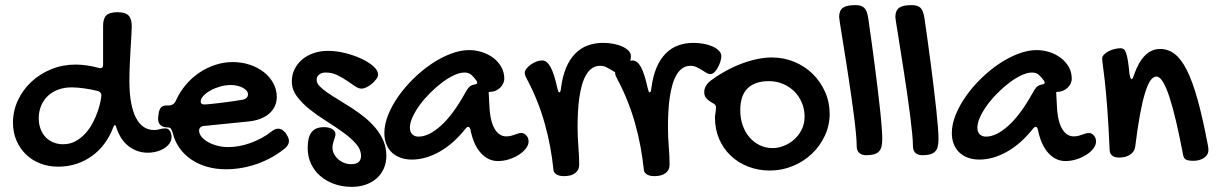

<svg xmlns="http://www.w3.org/2000/svg" viewBox="-20 -623 4763 752"><path d="M367.2 -356.9Q369.1 -356 373 -356Q383.8 -356 383.8 -370.1V-522Q383.8 -550.8 396.7 -563Q409.7 -575.2 439.9 -575.2Q470.7 -575.2 483.4 -562.5Q496.1 -549.8 496.1 -519Q496.1 -507.3 494.6 -484.6Q493.2 -461.9 491.5 -433.1Q489.7 -404.3 488.3 -371.3Q486.8 -338.4 486.8 -306.2Q486.8 -256.3 493.7 -220.2Q500.5 -184.1 513.2 -160.4Q525.9 -136.7 543.5 -125.2Q561 -113.8 583 -113.8Q595.2 -113.8 605.2 -116.9Q615.2 -120.1 628.9 -120.1Q638.7 -120.1 645.3 -110.1Q651.9 -100.1 651.9 -85.9Q651.9 -73.2 644.3 -62Q636.7 -50.8 623.8 -42.5Q610.8 -34.2 593.8 -29.5Q576.7 -24.9 558.1 -24.9Q518.1 -24.9 484.9 -49.6Q451.7 -74.2 435.1 -125Q433.6 -132.8 430.2 -132.8Q426.3 -132.8 423.8 -125Q410.6 -89.4 389.4 -60.8Q368.2 -32.2 340.1 -12Q312 8.3 278.6 19Q245.1 29.8 208 29.8Q168.9 29.8 136.5 16.8Q104 3.9 80.6 -19.3Q57.1 -42.5 43.9 -74Q30.8 -105.5 30.8 -142.1Q30.8 -189 50.3 -230.5Q69.8 -272 103.3 -303Q136.7 -334 181.2 -352.1Q225.6 -370.1 275.9 -370.1Q296.4 -370.1 319.3 -366.9Q342.3 -363.8 367.2 -356.9ZM227.1 -58.1Q254.9 -58.1 276.6 -70.3Q298.3 -82.5 315.2 -101.3Q332 -120.1 343.8 -142.8Q355.5 -165.5 362.8 -187Q370.1 -208.5 373.5 -225.6Q377 -242.7 377 -250Q377 -255.4 374 -259.5Q371.1 -263.7 365.2 -266.1Q352.1 -269.5 337.9 -272.2Q323.7 -274.9 310.1 -276.9Q296.4 -278.8 283.9 -279.8Q271.5 -280.8 261.2 -280.8Q231.9 -280.8 208 -272Q184.1 -263.2 167.2 -247.1Q150.4 -231 141.1 -208.7Q131.8 -186.5 131.8 -160.2Q131.8 -136.7 138.9 -117.9Q146 -99.1 158.4 -85.9Q170.9 -72.8 188.5 -65.4Q206.1 -58.1 227.1 -58.1Z M1042 -106.9Q1056.2 -119.1 1069.8 -119.1Q1077.6 -119.1 1084 -115.2Q1090.3 -111.3 1098.1 -103Q1105.5 -91.8 1108.6 -84.7Q1111.8 -77.6 1111.8 -70.8Q1111.8 -56.2 1097.2 -43Q1073.7 -23.4 1046.4 -8.1Q1019 7.3 989.3 18.1Q959.5 28.8 927.7 34.4Q896 40 864.7 40Q825.2 40 790.5 30Q755.9 20 728.8 1.5Q701.7 -17.1 683.1 -43.2Q664.6 -69.3 656.7 -102.1Q652.3 -115.7 648.7 -119.9Q645 -124 636.7 -124Q618.7 -124 608.9 -132.8Q599.1 -141.6 599.1 -158.2Q599.1 -165 600.1 -167L601.1 -176.8Q603.5 -194.3 610.6 -202.1Q617.7 -210 632.8 -210H640.1Q660.6 -210 668.9 -229Q684.1 -262.7 707.5 -290.5Q731 -318.4 760.3 -338.1Q789.6 -357.9 823 -368.9Q856.4 -379.9 891.1 -379.9Q927.2 -379.9 958.7 -369.4Q990.2 -358.9 1013.7 -340.3Q1037.1 -321.8 1050.5 -296.9Q1064 -272 1064 -243.2Q1064 -223.1 1056.2 -206.5Q1048.3 -189.9 1033.7 -177.5Q1019 -165 998.3 -157.2Q977.5 -149.4 951.2 -147L781.7 -129.9Q772 -129.9 765.9 -125Q759.8 -120.1 759.8 -111.8Q759.8 -99.1 769.3 -87.4Q778.8 -75.7 794.7 -66.7Q810.5 -57.6 831.3 -52.2Q852.1 -46.9 874 -46.9Q895 -46.9 917.2 -51Q939.5 -55.2 961.2 -63Q982.9 -70.8 1003.4 -81.8Q1023.9 -92.8 1042 -106.9ZM933.1 -232.9Q940.4 -234.4 945.8 -240Q951.2 -245.6 951.2 -253.9Q951.2 -261.2 945.8 -267.6Q940.4 -273.9 931.2 -279.1Q921.9 -284.2 909.7 -287.1Q897.5 -290 883.8 -290Q863.8 -290 842.8 -284.2Q821.8 -278.3 804.7 -268.8Q787.6 -259.3 776.9 -247.8Q766.1 -236.3 766.1 -225.1Q766.1 -213.9 779.8 -213.9Q788.1 -213.9 806.6 -215.8Q825.2 -217.8 847.7 -220.5Q870.1 -223.1 893.1 -226.6Q916 -230 933.1 -232.9Z M1264.2 -423.8Q1296.9 -423.8 1331.5 -415.3Q1366.2 -406.7 1395 -393.3Q1423.8 -379.9 1442.4 -363.3Q1460.9 -346.7 1460.9 -331.1Q1460.9 -323.2 1454.1 -313.7Q1447.3 -304.2 1437.5 -295.7Q1427.7 -287.1 1416.3 -281.5Q1404.8 -275.9 1396 -275.9Q1384.3 -275.9 1369.9 -285.6Q1355.5 -295.4 1338.1 -307.4Q1320.8 -319.3 1300.3 -329.1Q1279.8 -338.9 1255.9 -338.9Q1240.2 -338.9 1230.2 -331.3Q1220.2 -323.7 1220.2 -310.1Q1220.2 -297.9 1231.9 -285.4Q1243.7 -272.9 1262.9 -259.8Q1282.2 -246.6 1306.6 -231.9Q1331.1 -217.3 1356.7 -200.7Q1382.3 -184.1 1406.7 -164.6Q1431.2 -145 1450.4 -122.1Q1469.7 -99.1 1481.4 -72Q1493.2 -44.9 1493.2 -13.2Q1493.2 14.2 1483.4 36.6Q1473.6 59.1 1455.6 75.2Q1437.5 91.3 1412.6 100.1Q1387.7 108.9 1357.9 108.9Q1320.3 108.9 1288.6 97.4Q1256.8 85.9 1233.9 65.9Q1210.9 45.9 1198 18.1Q1185.1 -9.8 1185.1 -43Q1185.1 -85.9 1200.4 -105.5Q1215.8 -125 1249 -125Q1269.5 -125 1281.7 -117.2Q1293.9 -109.4 1293.9 -98.1Q1293.9 -92.3 1292 -86.2Q1290 -80.1 1287.8 -73.5Q1285.6 -66.9 1283.9 -59.6Q1282.2 -52.2 1282.2 -44.9Q1282.2 -32.2 1288.1 -20.5Q1293.9 -8.8 1304 0.2Q1314 9.3 1327.1 14.6Q1340.3 20 1355 20Q1394 20 1394 -12.2Q1394 -37.6 1374 -60.3Q1354 -83 1323.7 -104.7Q1293.5 -126.5 1258.5 -148.4Q1223.6 -170.4 1193.4 -194.3Q1163.1 -218.3 1143.1 -245.4Q1123 -272.5 1123 -304.2Q1123 -330.6 1134 -352.5Q1145 -374.5 1164.1 -390.4Q1183.1 -406.2 1208.7 -415Q1234.4 -423.8 1264.2 -423.8Z M1817.4 -426.8Q1844.2 -426.8 1869.1 -418.5Q1894 -410.2 1913.1 -395.5Q1932.1 -380.9 1943.6 -360.4Q1955.1 -339.8 1955.1 -314.9Q1955.1 -304.7 1950.4 -295.2Q1945.8 -285.6 1938 -278.6Q1930.2 -271.5 1920.2 -267.3Q1910.2 -263.2 1899.4 -263.2Q1898.4 -263.2 1897.7 -262.9Q1897 -262.7 1896 -262.7Q1895 -262.2 1894 -262.2L1896 -223.1Q1897.9 -153.3 1915.8 -121.1Q1933.6 -88.9 1962.4 -88.9Q1972.7 -88.9 1980.7 -90.8Q1988.8 -92.8 1995.8 -95.5Q2002.9 -98.1 2009.3 -100.1Q2015.6 -102.1 2022 -102.1Q2033.2 -102.1 2041.7 -92.3Q2050.3 -82.5 2050.3 -68.8Q2050.3 -55.2 2039.8 -41.5Q2029.3 -27.8 2012.2 -16.8Q1995.1 -5.9 1973.6 1Q1952.1 7.8 1930.2 7.8Q1892.1 7.8 1863.3 -23.7Q1834.5 -55.2 1822.3 -116.2Q1819.3 -126 1814.5 -126Q1808.6 -126 1804.2 -120.1Q1755.9 -59.1 1701.2 -28.6Q1646.5 2 1593.3 2Q1568.4 2 1548.3 -5.4Q1528.3 -12.7 1514.4 -26.1Q1500.5 -39.6 1492.9 -58.8Q1485.4 -78.1 1485.4 -102.1Q1485.4 -135.7 1500.2 -172.9Q1515.1 -210 1540.5 -246.1Q1565.9 -282.2 1599.4 -314.9Q1632.8 -347.7 1669.7 -372.6Q1706.5 -397.5 1744.6 -412.1Q1782.7 -426.8 1817.4 -426.8ZM1801.3 -257.8Q1810.1 -274.4 1817.4 -282Q1824.7 -289.6 1838.4 -292Q1849.1 -293.5 1849.1 -298.8Q1849.1 -302.7 1846.2 -307.1Q1836.9 -319.8 1826.7 -329.3Q1816.4 -338.9 1799.3 -338.9Q1780.8 -338.9 1757.8 -328.1Q1734.9 -317.4 1711.2 -299.6Q1687.5 -281.7 1664.8 -259Q1642.1 -236.3 1624.5 -212.4Q1606.9 -188.5 1596.2 -165Q1585.4 -141.6 1585.4 -123Q1585.4 -106.4 1594.5 -97.2Q1603.5 -87.9 1619.1 -87.9Q1659.2 -87.9 1706.5 -130.4Q1753.9 -172.9 1801.3 -257.8Z M2330.6 -365.2Q2312.5 -365.2 2298.8 -355.7Q2285.2 -346.2 2275.4 -329.3Q2265.6 -312.5 2259.3 -289.8Q2252.9 -267.1 2249 -240.2Q2245.1 -213.4 2243.7 -184.1Q2242.2 -154.8 2242.2 -125Q2242.2 -85.9 2245.4 -48.1Q2248.5 -10.3 2248.5 22Q2248.5 43 2232.9 54.9Q2217.3 66.9 2188.5 66.9Q2183.1 66.9 2176.3 65.9Q2169.4 64.9 2163.3 62Q2157.2 59.1 2152.6 54Q2147.9 48.8 2147.5 40Q2143.1 -2.9 2134.8 -47.9Q2126.5 -92.8 2114 -137.5Q2101.6 -182.1 2084.2 -226.1Q2066.9 -270 2044.4 -312Q2040.5 -319.3 2037.8 -325.7Q2035.2 -332 2035.2 -337.9Q2035.2 -345.2 2041.7 -353.8Q2048.3 -362.3 2058.3 -369.6Q2068.4 -377 2080.3 -381.6Q2092.3 -386.2 2103.5 -386.2Q2122.1 -386.2 2136.2 -360.6Q2150.4 -335 2162.6 -278.8Q2165 -269 2166.5 -265.1Q2168 -261.2 2170.4 -261.2Q2175.8 -261.2 2177.2 -277.8Q2183.1 -324.2 2197.3 -357.7Q2211.4 -391.1 2232.7 -412.8Q2253.9 -434.6 2281.5 -444.8Q2309.1 -455.1 2342.3 -455.1Q2361.3 -455.1 2380.9 -451.7Q2400.4 -448.2 2416 -441.4Q2431.6 -434.6 2441.4 -424.8Q2451.2 -415 2451.2 -402.8Q2451.2 -394 2447.5 -382.1Q2443.8 -370.1 2438 -359.1Q2432.1 -348.1 2424.6 -340.6Q2417 -333 2409.2 -333Q2400.4 -333 2392.1 -338.1Q2383.8 -343.3 2374.3 -349.1Q2364.7 -355 2354.2 -360.1Q2343.8 -365.2 2330.6 -365.2Z M2684.6 -365.2Q2666.5 -365.2 2652.8 -355.7Q2639.2 -346.2 2629.4 -329.3Q2619.6 -312.5 2613.3 -289.8Q2606.9 -267.1 2603 -240.2Q2599.1 -213.4 2597.7 -184.1Q2596.2 -154.8 2596.2 -125Q2596.2 -85.9 2599.4 -48.1Q2602.5 -10.3 2602.5 22Q2602.5 43 2586.9 54.9Q2571.3 66.9 2542.5 66.9Q2537.1 66.9 2530.3 65.9Q2523.4 64.9 2517.3 62Q2511.2 59.1 2506.6 54Q2502 48.8 2501.5 40Q2497.1 -2.9 2488.8 -47.9Q2480.5 -92.8 2468 -137.5Q2455.6 -182.1 2438.2 -226.1Q2420.9 -270 2398.4 -312Q2394.5 -319.3 2391.8 -325.7Q2389.2 -332 2389.2 -337.9Q2389.2 -345.2 2395.8 -353.8Q2402.3 -362.3 2412.4 -369.6Q2422.4 -377 2434.3 -381.6Q2446.3 -386.2 2457.5 -386.2Q2476.1 -386.2 2490.2 -360.6Q2504.4 -335 2516.6 -278.8Q2519 -269 2520.5 -265.1Q2522 -261.2 2524.4 -261.2Q2529.8 -261.2 2531.2 -277.8Q2537.1 -324.2 2551.3 -357.7Q2565.4 -391.1 2586.7 -412.8Q2607.9 -434.6 2635.5 -444.8Q2663.1 -455.1 2696.3 -455.1Q2715.3 -455.1 2734.9 -451.7Q2754.4 -448.2 2770 -441.4Q2785.6 -434.6 2795.4 -424.8Q2805.2 -415 2805.2 -402.8Q2805.2 -394 2801.5 -382.1Q2797.9 -370.1 2792 -359.1Q2786.1 -348.1 2778.6 -340.6Q2771 -333 2763.2 -333Q2754.4 -333 2746.1 -338.1Q2737.8 -343.3 2728.3 -349.1Q2718.8 -355 2708.3 -360.1Q2697.8 -365.2 2684.6 -365.2Z M2780.3 -162.1Q2780.3 -170.4 2782.2 -180.7Q2784.2 -190.9 2784.2 -203.1Q2784.2 -211.4 2777.1 -215.8Q2770 -220.2 2761.2 -225.6Q2752.4 -231 2745.4 -239.3Q2738.3 -247.6 2738.3 -263.2Q2738.3 -274.4 2744.4 -285.6Q2750.5 -296.9 2762.2 -306.2Q2791 -327.6 2822 -344.7Q2853 -361.8 2884 -373.5Q2915 -385.3 2945.3 -391.6Q2975.6 -397.9 3003.4 -397.9Q3050.3 -397.9 3091.6 -380.6Q3132.8 -363.3 3163.3 -333.3Q3193.8 -303.2 3211.7 -262.9Q3229.5 -222.7 3229.5 -176.8Q3229.5 -131.8 3210.7 -91.6Q3191.9 -51.3 3160.2 -21Q3128.4 9.3 3085.7 27.1Q3043 44.9 2995.6 44.9Q2949.2 44.9 2909.7 29.3Q2870.1 13.7 2841.3 -13.9Q2812.5 -41.5 2796.4 -79.3Q2780.3 -117.2 2780.3 -162.1ZM3006.3 -43Q3026.9 -43 3048.8 -51.3Q3070.8 -59.6 3089.1 -75.4Q3107.4 -91.3 3119.4 -114.3Q3131.3 -137.2 3131.3 -166Q3131.3 -195.3 3120.6 -220.7Q3109.9 -246.1 3091.1 -264.9Q3072.3 -283.7 3046.6 -294.4Q3021 -305.2 2991.2 -305.2Q2937 -305.2 2908.2 -277.1Q2879.4 -249 2879.4 -190.9Q2879.4 -159.2 2888.9 -132.1Q2898.4 -105 2915.5 -85.2Q2932.6 -65.4 2955.8 -54.2Q2979 -43 3006.3 -43Z M3266.6 -556.2Q3266.6 -581.5 3281.2 -592.3Q3295.9 -603 3329.6 -603Q3341.3 -603 3350.1 -600.6Q3358.9 -598.1 3364.7 -592.5Q3370.6 -586.9 3374.3 -577.4Q3377.9 -567.9 3380.4 -553.2Q3386.7 -509.8 3393.3 -462.2Q3399.9 -414.6 3406 -367.4Q3412.1 -320.3 3417.5 -275.6Q3422.9 -231 3427 -192.6Q3431.2 -154.3 3433.3 -124.8Q3435.5 -95.2 3435.5 -78.1Q3435.5 -60.5 3432.4 -48.3Q3429.2 -36.1 3421.6 -28.8Q3414.1 -21.5 3402.1 -18.3Q3390.1 -15.1 3372.6 -15.1Q3355.5 -15.1 3345.5 -23.9Q3335.4 -32.7 3335.4 -50.8Q3335.4 -69.3 3332.5 -100.3Q3329.6 -131.3 3324.7 -169.4Q3319.8 -207.5 3313.7 -250.5Q3307.6 -293.5 3301 -335.4Q3294.4 -377.4 3288.3 -416.3Q3282.2 -455.1 3277.3 -485.1Q3272.5 -515.1 3269.5 -534.4Q3266.6 -553.7 3266.6 -556.2Z M3486.8 -556.2Q3486.8 -581.5 3501.5 -592.3Q3516.1 -603 3549.8 -603Q3561.5 -603 3570.3 -600.6Q3579.1 -598.1 3585 -592.5Q3590.8 -586.9 3594.5 -577.4Q3598.1 -567.9 3600.6 -553.2Q3606.9 -509.8 3613.5 -462.2Q3620.1 -414.6 3626.2 -367.4Q3632.3 -320.3 3637.7 -275.6Q3643.1 -231 3647.2 -192.6Q3651.4 -154.3 3653.6 -124.8Q3655.8 -95.2 3655.8 -78.1Q3655.8 -60.5 3652.6 -48.3Q3649.4 -36.1 3641.8 -28.8Q3634.3 -21.5 3622.3 -18.3Q3610.4 -15.1 3592.8 -15.1Q3575.7 -15.1 3565.7 -23.9Q3555.7 -32.7 3555.7 -50.8Q3555.7 -69.3 3552.7 -100.3Q3549.8 -131.3 3544.9 -169.4Q3540 -207.5 3533.9 -250.5Q3527.8 -293.5 3521.2 -335.4Q3514.6 -377.4 3508.5 -416.3Q3502.4 -455.1 3497.6 -485.1Q3492.7 -515.1 3489.7 -534.4Q3486.8 -553.7 3486.8 -556.2Z M4040 -426.8Q4066.9 -426.8 4091.8 -418.5Q4116.7 -410.2 4135.7 -395.5Q4154.8 -380.9 4166.3 -360.4Q4177.7 -339.8 4177.7 -314.9Q4177.7 -304.7 4173.1 -295.2Q4168.5 -285.6 4160.6 -278.6Q4152.8 -271.5 4142.8 -267.3Q4132.8 -263.2 4122.1 -263.2Q4121.1 -263.2 4120.4 -262.9Q4119.6 -262.7 4118.7 -262.7Q4117.7 -262.2 4116.7 -262.2L4118.7 -223.1Q4120.6 -153.3 4138.4 -121.1Q4156.2 -88.9 4185.1 -88.9Q4195.3 -88.9 4203.4 -90.8Q4211.4 -92.8 4218.5 -95.5Q4225.6 -98.1 4231.9 -100.1Q4238.3 -102.1 4244.6 -102.1Q4255.9 -102.1 4264.4 -92.3Q4272.9 -82.5 4272.9 -68.8Q4272.9 -55.2 4262.5 -41.5Q4252 -27.8 4234.9 -16.8Q4217.8 -5.9 4196.3 1Q4174.8 7.8 4152.8 7.8Q4114.7 7.8 4085.9 -23.7Q4057.1 -55.2 4044.9 -116.2Q4042 -126 4037.1 -126Q4031.2 -126 4026.9 -120.1Q3978.5 -59.1 3923.8 -28.6Q3869.1 2 3815.9 2Q3791 2 3771 -5.4Q3751 -12.7 3737.1 -26.1Q3723.1 -39.6 3715.6 -58.8Q3708 -78.1 3708 -102.1Q3708 -135.7 3722.9 -172.9Q3737.8 -210 3763.2 -246.1Q3788.6 -282.2 3822 -314.9Q3855.5 -347.7 3892.3 -372.6Q3929.2 -397.5 3967.3 -412.1Q4005.4 -426.8 4040 -426.8ZM4023.9 -257.8Q4032.7 -274.4 4040 -282Q4047.4 -289.6 4061 -292Q4071.8 -293.5 4071.8 -298.8Q4071.8 -302.7 4068.8 -307.1Q4059.6 -319.8 4049.3 -329.3Q4039.1 -338.9 4022 -338.9Q4003.4 -338.9 3980.5 -328.1Q3957.5 -317.4 3933.8 -299.6Q3910.2 -281.7 3887.5 -259Q3864.7 -236.3 3847.2 -212.4Q3829.6 -188.5 3818.8 -165Q3808.1 -141.6 3808.1 -123Q3808.1 -106.4 3817.1 -97.2Q3826.2 -87.9 3841.8 -87.9Q3881.8 -87.9 3929.2 -130.4Q3976.6 -172.9 4023.9 -257.8Z M4296.9 -394Q4296.9 -401.4 4303.2 -408.4Q4309.6 -415.5 4319.8 -421.1Q4330.1 -426.8 4343 -430.4Q4356 -434.1 4369.1 -434.1Q4376.5 -434.1 4381.6 -430.2Q4386.7 -426.3 4390.6 -415.3Q4394.5 -404.3 4397.7 -384.5Q4400.9 -364.7 4403.8 -333Q4405.8 -323.2 4407.5 -318.1Q4409.2 -313 4412.1 -313Q4416.5 -313 4420.9 -328.1Q4456.5 -431.2 4523.9 -431.2Q4555.2 -431.2 4580.8 -411.6Q4606.4 -392.1 4628.7 -347.9Q4650.9 -303.7 4670.9 -231.7Q4690.9 -159.7 4710.9 -54.2Q4711.9 -48.8 4712.4 -44.4Q4712.9 -40 4712.9 -36.1Q4712.9 -24.9 4707.8 -16.8Q4702.6 -8.8 4694.3 -3.7Q4686 1.5 4675.8 4.2Q4665.5 6.8 4655.3 6.8Q4634.8 6.8 4625.7 2.4Q4616.7 -2 4614.3 -14.2Q4600.1 -88.4 4586.7 -146Q4573.2 -203.6 4560.3 -242.9Q4547.4 -282.2 4534.7 -302.7Q4522 -323.2 4509.3 -323.2Q4496.6 -323.2 4485.6 -307.4Q4474.6 -291.5 4464.4 -257.8Q4454.1 -224.1 4444.6 -172.4Q4435.1 -120.6 4426.3 -48.8Q4423.8 -29.3 4406.7 -17.6Q4389.6 -5.9 4363.3 -5.9Q4345.7 -5.9 4336.4 -13.2Q4327.1 -20.5 4326.2 -33.2Q4321.8 -134.8 4316.7 -200.4Q4311.5 -266.1 4307.1 -305.9Q4302.7 -345.7 4299.8 -365.2Q4296.9 -384.8 4296.9 -394Z"/></svg>

Font: Gochi Hand
Style: Regular
Weight: 400
Designer: Juan Pablo del Peral
Foundry: Juan Pablo del Peral
Version: Version 1.001